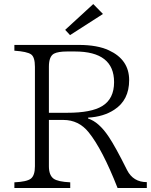

<svg xmlns="http://www.w3.org/2000/svg" viewBox="-20 -935 743 945"><path d="M50.8 -713.9H367.7Q459 -713.9 515.6 -687.5Q615.7 -641.6 615.7 -540.5Q615.7 -442.4 542.5 -395Q490.2 -360.4 413.6 -356V-351.6Q466.3 -335 514.6 -262.7Q547.4 -214.4 605.5 -97.7Q635.7 -38.6 702.6 -38.6V-9.8H558.6Q483.9 -200.2 416.5 -283.7Q367.7 -344.7 291.5 -344.7H220.7V-116.7Q220.7 -72.8 243.7 -55.7Q264.6 -40.5 325.7 -37.6V-9.8H50.8V-37.6Q112.3 -40.5 131.8 -55.7Q151.9 -71.3 151.9 -116.7V-606Q151.9 -654.3 132.8 -667.5Q113.3 -681.2 50.8 -685.5ZM220.7 -379.9H310.5Q429.7 -379.9 483.4 -413.1Q541.5 -448.7 541.5 -530.8Q541.5 -681.6 348.6 -681.6H310.5Q266.1 -681.6 245.6 -670.9Q220.7 -657.2 220.7 -606.9ZM439 -915 486.8 -866.2 324.7 -762.2 300.8 -788.1Z"/></svg>

Font: I.MingCP
Style: Regular
Weight: 400
Designer: I.Font Project
Version: Version 8.000; Sep 06, 2022